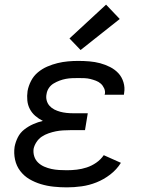

<svg xmlns="http://www.w3.org/2000/svg" viewBox="-20 -801 640 829"><path d="M269 8Q240 8 211.5 5Q183 2 156.5 -6Q130 -14 107 -27.5Q84 -41 67.5 -62.5Q51 -84 45 -111.5Q39 -139 43 -167Q47 -188 57 -208Q67 -228 85 -242Q103 -256 123.5 -265Q144 -274 165 -279Q147 -288 132.5 -300.5Q118 -313 109 -330Q100 -347 98 -367Q96 -387 99 -408Q103 -430 114 -451.5Q125 -473 143.5 -488.5Q162 -504 184 -513.5Q206 -523 228.5 -528.5Q251 -534 273.5 -536Q296 -538 318 -538Q342 -538 366 -536Q390 -534 412.5 -528Q435 -522 455.5 -511.5Q476 -501 491 -485Q506 -469 513 -446Q520 -423 516 -400Q516 -398 515.5 -396Q515 -394 515 -392H432Q432 -393 432 -394Q432 -395 433 -396Q435 -408 429.5 -420Q424 -432 415 -440Q406 -448 394 -452.5Q382 -457 370 -460Q358 -463 344.5 -463.5Q331 -464 318 -464Q305 -464 291.5 -463.5Q278 -463 264.5 -460.5Q251 -458 237.5 -453Q224 -448 211.5 -440.5Q199 -433 191 -421Q183 -409 181 -395Q178 -381 181.5 -367.5Q185 -354 194 -344Q203 -334 215 -328Q227 -322 240 -318.5Q253 -315 267 -313.5Q281 -312 295 -312H359L347 -239H283Q268 -239 252 -238Q236 -237 221 -234Q206 -231 190 -225.5Q174 -220 160.5 -211Q147 -202 137.5 -187.5Q128 -173 125 -158Q123 -141 128 -125.5Q133 -110 144.5 -99Q156 -88 171 -81.5Q186 -75 202 -71.5Q218 -68 235 -67Q252 -66 269 -66Q290 -66 311.5 -68.5Q333 -71 354.5 -78Q376 -85 395.5 -98.5Q415 -112 428 -131L502 -98Q484 -69 456 -47.5Q428 -26 396.5 -13.5Q365 -1 332.5 3.5Q300 8 269 8ZM328 -585 280 -635 438 -781 497 -719Z"/></svg>

Font: Iosevka Curly Extended
Style: Italic
Weight: 400
Width: 7
Italic angle: -9°
Monospace: yes
Designer: Belleve Invis
Foundry: Belleve Invis
Version: Version 11.1.0; ttfautohint (v1.8.3)